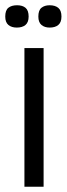

<svg xmlns="http://www.w3.org/2000/svg" viewBox="-31 -711 254 731"><path d="M62 0V-528H135V0ZM158 -606Q139 -606 127 -616Q115 -626 115 -648Q115 -672 127 -681.5Q139 -691 158 -691Q179 -691 191 -681Q203 -671 203 -648Q203 -626 191 -616Q179 -606 158 -606ZM33 -606Q13 -606 1 -616Q-11 -626 -11 -648Q-11 -672 1 -681.5Q13 -691 34 -691Q55 -691 66.5 -681Q78 -671 78 -648Q78 -626 66 -616Q54 -606 33 -606Z"/></svg>

Font: Bricolage Grotesque 24pt Condensed Light
Style: Regular
Weight: 300
Width: 3
Designer: Mathieu Triay
Foundry: Atelier Triay
Version: Version 1.001;gftools[0.9.33.dev8+g029e19f]